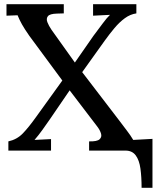

<svg xmlns="http://www.w3.org/2000/svg" viewBox="-20 -720 749 918"><path d="M657 178Q657 127 651.5 86.5Q646 46 629 23Q612 0 580 0H406V-44Q444 -43 456 -54Q468 -65 463 -81.5Q458 -98 445 -115L313 -288L218 -149Q199 -122 182 -98Q165 -74 145 -51Q164 -52 185 -53Q206 -54 224 -55V0H20V-44Q61 -53 89 -82Q117 -111 152 -160L278 -335L120 -549Q97 -582 85 -603.5Q73 -625 64 -647Q50 -646 37 -646Q24 -646 11 -645V-700H285V-656L252 -655Q218 -654 209 -642.5Q200 -631 206.5 -614Q213 -597 226 -578L338 -421L427 -549Q452 -582 471.5 -608.5Q491 -635 506 -649Q487 -648 465 -647Q443 -646 425 -645V-700H632V-656Q603 -652 577 -633Q551 -614 527.5 -586Q504 -558 481 -526L373 -375L553 -140Q570 -117 587 -95Q604 -73 617 -51L709 -56V178Z"/></svg>

Font: Lora Medium
Style: Regular
Weight: 500
Designer: Olga Karpushina, Alexei Vanyashin (Cyrillic)
Foundry: Cyreal
Version: Version 3.004